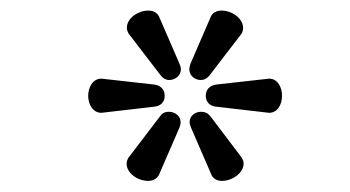

<svg xmlns="http://www.w3.org/2000/svg" viewBox="-20 -563 645 354"><path d="M388.7 -543.5C379.4 -543.5 372.6 -540 369.1 -533.2L331.1 -445.3C330.1 -441.9 329.1 -438.5 329.1 -435.1C329.1 -423.8 338.9 -415.5 350.1 -415.5C356.9 -415.5 362.8 -418.9 367.7 -425.8L425.8 -501.5C427.7 -505.4 428.2 -508.8 428.2 -511.7C428.2 -529.3 407.2 -543.5 388.7 -543.5ZM252.9 -229.5C262.2 -229.5 269 -233.4 272.9 -240.2L311 -328.1C312 -331.1 313 -334 313 -337.9C313 -349.1 302.7 -356.9 291.5 -356.9C283.2 -356.9 278.8 -354 274.4 -347.7L216.3 -271.5C214.4 -267.6 213.4 -264.6 213.4 -261.7C213.4 -243.2 234.4 -229.5 252.9 -229.5ZM313.5 -435.1C313.5 -438.5 312.5 -441.9 311 -445.3L272.9 -533.2C269 -540 262.7 -543.5 253.4 -543.5C234.9 -543.5 213.9 -529.8 213.9 -511.7C213.9 -508.8 214.8 -505.4 216.8 -501.5L274.9 -425.8C279.8 -418.9 285.6 -415.5 292 -415.5C303.2 -415.5 313.5 -423.8 313.5 -435.1ZM429.2 -261.7C429.2 -264.6 428.2 -267.6 426.3 -271.5L368.7 -347.7C363.8 -354 358.9 -356.9 350.6 -356.9C339.4 -356.9 329.6 -349.1 329.6 -337.9C329.6 -334 331.1 -331.1 332 -328.1L370.1 -240.2C373 -233.4 380.4 -229.5 389.6 -229.5C407.7 -229.5 429.2 -243.7 429.2 -261.7ZM167 -355 263.7 -366.2C276.4 -367.2 283.7 -375 283.7 -386.2C283.7 -397.9 276.4 -405.8 263.7 -407.2L167 -418C150.9 -418 142.6 -401.9 142.6 -386.2C142.6 -371.1 150.9 -355 167 -355ZM476.1 -418 379.4 -407.2C366.7 -405.8 359.4 -397.9 359.4 -386.2C359.4 -375 366.7 -367.2 379.4 -366.2L476.1 -355C492.2 -355 500 -371.1 500 -386.2C500 -401.9 492.2 -418 476.1 -418Z"/></svg>

Font: Cutive Mono
Style: Regular
Weight: 400
Monospace: yes
Designer: Vernon Adams
Foundry: Vernon Adams
Version: Version 1.002